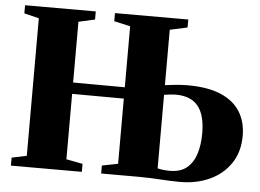

<svg xmlns="http://www.w3.org/2000/svg" viewBox="-52 -811 1202 886"><g transform="rotate(5 548.5 -368.0)"><path d="M812 7Q790.5 7 767.8 6Q745 5 721 3.5Q697 2 671.2 1Q645.5 0 618 0H446.5V-37L520.5 -51.5V-353.5L281 -354.5V-51.5L357 -37V0H28.5V-37L97.5 -51.5V-688.5L29 -705.5V-743H356.5V-705.5L281 -688.5V-407L520.5 -406V-688.5L445.5 -705.5V-743H785V-706L704 -688.5V-432Q725 -435 755 -437.8Q785 -440.5 808.5 -440.5Q902.5 -440.5 962.8 -414.8Q1023 -389 1052.5 -341.8Q1082 -294.5 1082 -230Q1082 -155 1045.8 -101.8Q1009.5 -48.5 948.5 -20.8Q887.5 7 812 7ZM761.5 -40Q810.5 -40 839.8 -64.5Q869 -89 882 -130.8Q895 -172.5 895 -225Q895 -310 861.5 -351.2Q828 -392.5 758.5 -392.5Q745.5 -392.5 730 -390.8Q714.5 -389 704 -387V-46.5Q715.5 -43.5 729.5 -41.8Q743.5 -40 761.5 -40Z"/></g></svg>

Font: Merriweather 96pt Black
Style: Regular
Weight: 900
Version: Version 2.100